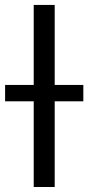

<svg xmlns="http://www.w3.org/2000/svg" viewBox="-58 -747 352 767"><path d="M160.5 -407.7H274.9V-342.3H160.5V0H76.7V-342.3H-37.6V-407.7H76.7V-727.3H160.5Z"/></svg>

Font: Fast_Sans
Style: Regular
Weight: 400
Designer: Rasmus Andersson
Foundry: rsms
Version: Version 3.018;git-588b23468